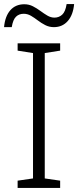

<svg xmlns="http://www.w3.org/2000/svg" viewBox="-36 -928 386 948"><path d="M261 0H51V-36L127 -47V-666L51 -678V-714H261V-678L185 -666V-47L261 -36ZM-16 -794Q-11 -848 15 -877.5Q41 -907 84 -907Q107 -907 126.5 -897Q146 -887 163.5 -874Q181 -861 198 -851Q215 -841 233 -841Q255 -841 271 -855.5Q287 -870 293 -908H330Q325 -854 298.5 -824Q272 -794 230 -794Q207 -794 187.5 -804Q168 -814 151 -827Q134 -840 117 -850Q100 -860 81 -860Q58 -860 43 -845.5Q28 -831 22 -794Z"/></svg>

Font: RS Noto Sans Light
Style: Regular
Weight: 300
Designer: Monotype Design Team
Foundry: Monotype Imaging Inc.
Version: Version 3.10